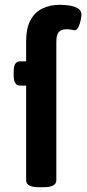

<svg xmlns="http://www.w3.org/2000/svg" viewBox="-20 -779 365 801"><path d="M142 2Q89 2 89 -27V-422H63Q37 -422 37 -465V-480Q37 -523 63 -523H89V-605Q89 -662 107.5 -695.5Q126 -729 158 -744Q190 -759 229 -759Q244 -759 265.5 -756.5Q287 -754 303.5 -745Q320 -736 320 -716Q320 -712 317 -696.5Q314 -681 307.5 -667Q301 -653 292 -653Q287 -653 278.5 -655Q270 -657 257 -657Q237 -657 226 -646Q215 -635 215 -603V-27Q215 2 162 2Z"/></svg>

Font: Asap SemiBold
Style: Regular
Weight: 600
Designer: Pablo Cosgaya
Foundry: Omnibus-Type
Version: Version 3.001; ttfautohint (v1.8.3)